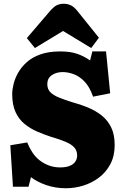

<svg xmlns="http://www.w3.org/2000/svg" viewBox="-20 -989 662 1023"><path d="M331 14Q275 14 226 -3Q177 -20 145 -45L132 6H49L35 -215L125 -230Q136 -202 152.5 -177Q169 -152 191.5 -134.5Q214 -117 241.5 -107Q269 -97 300 -97Q331 -97 351 -105Q371 -113 381 -127.5Q391 -142 391 -161Q391 -186 376 -203Q361 -220 330.5 -233Q300 -246 252 -260Q215 -272 178 -288Q141 -304 110.5 -329Q80 -354 62.5 -392.5Q45 -431 45 -488Q45 -512 52.5 -542Q60 -572 77 -602Q94 -632 123 -658Q152 -684 196 -699.5Q240 -715 301 -715Q354 -715 390.5 -702.5Q427 -690 460 -667L472 -715H545L567 -492L476 -474Q457 -528 429 -556Q401 -584 371 -594.5Q341 -605 314 -605Q280 -605 256 -588.5Q232 -572 232 -541Q232 -514 248.5 -497.5Q265 -481 295 -469Q325 -457 363 -445Q408 -433 449 -416Q490 -399 522 -373.5Q554 -348 572.5 -310Q591 -272 591 -216Q591 -158 568 -114.5Q545 -71 507 -42.5Q469 -14 423.5 0Q378 14 331 14ZM166 -733 123 -786 242 -925Q263 -950 279.5 -959.5Q296 -969 320 -969Q340 -969 358 -960.5Q376 -952 396 -926L507 -788L466 -733L316 -824Z"/></svg>

Font: Literata ExtraBold
Style: Regular
Weight: 800
Designer: Latin by Veronika Burian and Jose Scaglione. Greek by Irene Vlachou. Cyrillic by Vera Evstafieva.
Foundry: TypeTogether
Version: Version 3.103;gftools[0.9.29]